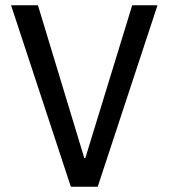

<svg xmlns="http://www.w3.org/2000/svg" viewBox="-20 -709 640 729"><path d="M304 -109 482 -689H578L351 0H249L22 -689H124L300 -109Z"/></svg>

Font: Wlorlttqgufhjawjgtejqphaquk
Style: Regular
Weight: 400
Monospace: yes
Designer: Carrois Corporate & Edenspiekermann
Foundry: Carrois Corporate GbR & Edenspiekermann AG
Version: Version 2.001